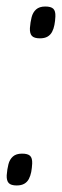

<svg xmlns="http://www.w3.org/2000/svg" viewBox="-34 -559 187 581"><path d="M-13.7 -28.6Q-12.3 -47.1 -8.5 -61.9Q-4.8 -76.6 5.1 -85.4Q14.9 -94.1 32.8 -94.1Q50.1 -94.1 57.1 -87.4Q64.1 -80.6 63.4 -64Q62.7 -50.3 60.5 -38.6Q58.2 -26.8 53.3 -17.4Q48.4 -8.1 39.5 -3Q30.6 2.2 16.5 2.2Q-0.8 2.2 -7.6 -5.1Q-14.4 -12.4 -13.7 -28.6ZM56.5 -473.8Q57.9 -492.3 61.7 -507Q65.5 -521.8 75.3 -530.5Q85.2 -539.3 103 -539.3Q120.3 -539.3 127.3 -532.5Q134.3 -525.8 133.6 -509.2Q133 -495.5 130.7 -483.7Q128.5 -471.9 123.6 -462.6Q118.7 -453.3 109.7 -448.1Q100.8 -443 86.7 -443Q69.5 -443 62.6 -450.3Q55.8 -457.5 56.5 -473.8Z"/></svg>

Font: Georama ExtraCondensed Thin
Style: Italic
Weight: 100
Width: 2
Italic angle: -9°
Designer: Jean-Baptiste Levee
Foundry: Production Type
Version: Version 1.001